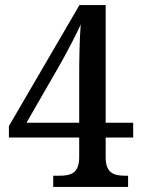

<svg xmlns="http://www.w3.org/2000/svg" viewBox="-20 -734 559 754"><path d="M189 0H483V-44H471C429 -44 395 -53 395 -116V-194H503V-252H395V-714H292L15 -239V-194H291V-116C291 -53 257 -44 214 -44H189ZM84 -252 217 -483C238 -520 284 -607 297 -638C292 -576 291 -494 291 -436V-252Z"/></svg>

Font: Noto Serif Myanmar SemiCondensed Medium
Style: Regular
Weight: 500
Width: 4
Designer: Ben Mitchell and the Monotype Design Team
Foundry: Monotype Imaging Inc.
Version: Version 2.106